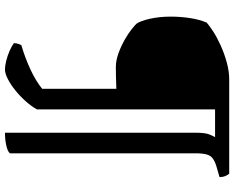

<svg xmlns="http://www.w3.org/2000/svg" viewBox="-105 -639 944 774"><g transform="rotate(90 367.0 -252.0)"><path d="M260 200Q246 200 225.5 195Q205 190 185.5 181.5Q166 173 154 164Q154 154 157 146Q160 138 162 134Q213 119 259.5 97.5Q306 76 338 50V-249Q313 -248 290 -247.5Q267 -247 251 -247Q224 -247 195 -257.5Q166 -268 140.5 -282.5Q115 -297 97.5 -311Q80 -325 75 -331Q64 -347 55.5 -385Q47 -423 47 -468Q47 -509 53 -547Q59 -585 71 -613Q83 -624 107 -639.5Q131 -655 163 -669.5Q195 -684 231 -694Q267 -704 301 -704H680Q685 -699 689.5 -688.5Q694 -678 694 -665L649 -652Q630 -646 618.5 -637.5Q607 -629 602.5 -612.5Q598 -596 598 -566V180Q591 189 567 194.5Q543 200 515 200V-568Q515 -607 522 -624Q529 -641 533 -647H421V71Q409 93 388.5 116Q368 139 344.5 158Q321 177 298.5 188.5Q276 200 260 200Z"/></g></svg>

Font: Texturina Medium 12pt SemiBold
Style: Regular
Weight: 600
Version: Version 1.002